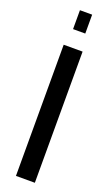

<svg xmlns="http://www.w3.org/2000/svg" viewBox="-169 -909 548 945"><g transform="rotate(20 105.5 -437.0)"><path d="M56 0V-687H155V0ZM73 -775V-874H137V-775Z"/></g></svg>

Font: Archivo ExtraCondensed Medium
Style: Regular
Weight: 500
Width: 2
Designer: Hector Gatti
Foundry: Omnibus-Type
Version: Version 2.001